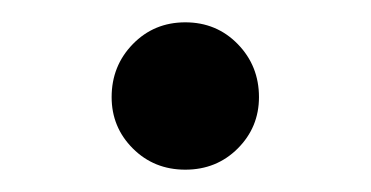

<svg xmlns="http://www.w3.org/2000/svg" viewBox="-20 -139 332 172"><path d="M80 -52Q80 -80 99 -99.5Q118 -119 146 -119Q174 -119 193 -99.5Q212 -80 212 -52Q212 -25 193 -6Q174 13 146 13Q118 13 99 -6Q80 -25 80 -52Z"/></svg>

Font: Arima Madurai
Style: Bold
Weight: 700
Designer: Joana Correia and Natanael Gama
Foundry: NDISCOVER
Version: Version 1.019